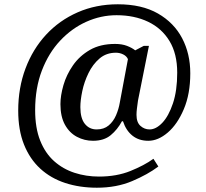

<svg xmlns="http://www.w3.org/2000/svg" viewBox="-20 -734 961 896"><path d="M432 142Q352 142 284.5 120Q217 98 168 53Q119 8 92 -59.5Q65 -127 65 -218Q65 -324 99 -414.5Q133 -505 195 -572Q257 -639 342.5 -676.5Q428 -714 530 -714Q642 -714 717 -671Q792 -628 830 -555.5Q868 -483 868 -392Q868 -296 838 -225Q808 -154 763 -115.5Q718 -77 672 -77Q628 -77 598 -101Q568 -125 554 -168H549Q528 -129 496.5 -103Q465 -77 414 -77Q374 -77 339 -95.5Q304 -114 283 -152Q262 -190 262 -248Q262 -288 276 -336.5Q290 -385 320.5 -429Q351 -473 399.5 -501Q448 -529 517 -529Q549 -529 572.5 -520Q596 -511 611 -499L651 -520H675L624 -265Q624 -265 622.5 -254Q621 -243 619 -227.5Q617 -212 617 -198Q617 -163 635.5 -146.5Q654 -130 678 -130Q708 -130 737.5 -161Q767 -192 787 -251.5Q807 -311 807 -395Q807 -483 771 -542.5Q735 -602 671 -632.5Q607 -663 524 -663Q451 -663 383 -632.5Q315 -602 261 -544.5Q207 -487 175.5 -405Q144 -323 144 -220Q144 -137 167.5 -78Q191 -19 232.5 18Q274 55 328 72.5Q382 90 442 90Q524 90 588.5 64Q653 38 696 7L719 43Q670 80 597 111Q524 142 432 142ZM431 -130Q465 -130 487 -148.5Q509 -167 521.5 -196Q534 -225 539 -255L577 -458Q571 -472 555 -480Q539 -488 521 -488Q476 -488 444.5 -461Q413 -434 393 -393Q373 -352 364 -309Q355 -266 355 -234Q355 -182 376 -156Q397 -130 431 -130Z"/></svg>

Font: Noto Naskh Arabic UI
Style: Regular
Weight: 400
Designer: Monotype Design Team, David Williams, Mohamad Dakak and Nizar Qandah
Foundry: Monotype Imaging Inc.
Version: Version 2.014